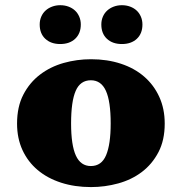

<svg xmlns="http://www.w3.org/2000/svg" viewBox="-20 -723 713 753"><path d="M296.9 -627Q296.9 -591.8 274.9 -571Q252.9 -550.3 216.3 -550.3Q179.7 -550.3 157.7 -570.8Q135.7 -591.3 135.7 -627Q135.7 -643.6 141.8 -657.7Q147.9 -671.9 158.7 -681.6Q169.4 -691.4 184.3 -697Q199.2 -702.6 216.3 -702.6Q233.9 -702.6 248.8 -697Q263.7 -691.4 274.2 -681.6Q284.7 -671.9 290.8 -657.7Q296.9 -643.6 296.9 -627ZM538.6 -627Q538.6 -591.3 516.6 -570.8Q494.6 -550.3 458 -550.3Q421.4 -550.3 399.4 -570.8Q377.4 -591.3 377.4 -627Q377.4 -643.6 383.5 -657.7Q389.6 -671.9 400.4 -681.6Q411.1 -691.4 426 -697Q440.9 -702.6 458 -702.6Q475.6 -702.6 490.5 -697Q505.4 -691.4 515.9 -681.6Q526.4 -671.9 532.5 -657.7Q538.6 -643.6 538.6 -627ZM626 -238.3Q626 -172.9 601.3 -126Q576.7 -79.1 536.4 -48.6Q496.1 -18.1 443.8 -3.7Q391.6 10.7 336.9 10.7Q272.9 10.7 219.5 -6.6Q166 -23.9 127.7 -56.2Q89.4 -88.4 68.1 -134.5Q46.9 -180.7 46.9 -238.3Q46.9 -304.2 71.5 -351.8Q96.2 -399.4 137 -430.4Q177.7 -461.4 229.7 -476.1Q281.7 -490.7 336.9 -490.7Q400.9 -490.7 454.1 -473.1Q507.3 -455.6 545.4 -422.6Q583.5 -389.6 604.7 -343Q626 -296.4 626 -238.3ZM258.8 -238.8Q258.8 -153.8 277.6 -112.8Q296.4 -71.8 336.4 -71.8Q378.4 -71.8 396.2 -114.5Q414.1 -157.2 414.1 -238.8Q414.1 -325.7 395.3 -366.9Q376.5 -408.2 336.4 -408.2Q294.9 -408.2 276.9 -366.7Q258.8 -325.2 258.8 -238.8Z"/></svg>

Font: Tienne Black
Style: Regular
Weight: 900
Designer: vernon adams
Foundry: vernon adams
Version: Version 001.001